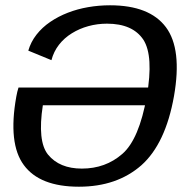

<svg xmlns="http://www.w3.org/2000/svg" viewBox="-20 -701 726 726"><path d="M278.5 5Q422 5 514.5 -76Q606 -157.5 638 -338Q669 -515.5 607.5 -598Q545.5 -681 396 -681L384.5 -611.5Q481.5 -611.5 522 -551Q561.5 -490 535 -337Q506 -174 442.5 -119Q379 -63.5 289.5 -63.5Q205 -63.5 161.5 -116.5Q121 -167 142 -303H540L552 -370H50Q45 -355 41.5 -335Q10 -158 70 -77Q130 5 278.5 5ZM174.5 -473.5Q183 -506 203 -531.8Q223 -557.5 251.8 -575.2Q280.5 -593 314.2 -602.2Q348 -611.5 384.5 -611.5L399 -653L396 -681Q354 -681 313.5 -674Q273 -667 236.8 -653Q200.5 -639 170 -618.2Q139.5 -597.5 118 -570Q96.5 -542.5 87 -509.5Z"/></svg>

Font: Anybody SemiExpanded
Style: Italic
Weight: 400
Width: 6
Italic angle: -10°
Version: Version 1.113;gftools[0.9.25]